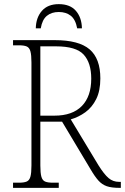

<svg xmlns="http://www.w3.org/2000/svg" viewBox="-20 -908 604 928"><path d="M43 0V-25H72Q96 -25 109 -30.5Q122 -36 127 -54Q132 -72 132 -108V-606Q132 -642 127 -660Q122 -678 109 -683.5Q96 -689 72 -689H43V-714H245Q361 -714 413 -669.5Q465 -625 465 -529Q465 -469 445 -429Q425 -389 392.5 -365.5Q360 -342 322 -331L456 -109Q483 -66 504.5 -47.5Q526 -29 556 -29H564V0H558Q519 0 496 -8Q473 -16 455.5 -35.5Q438 -55 417 -91L280 -320H175V-108Q175 -72 180 -54Q185 -36 198 -30.5Q211 -25 235 -25H264V0ZM243 -349Q330 -349 375.5 -395.5Q421 -442 421 -528Q421 -604 384.5 -644Q348 -684 251 -684H175V-349ZM153 -771Q154 -823 182.5 -855.5Q211 -888 264 -888Q319 -888 347 -855.5Q375 -823 376 -771H353Q345 -814 322 -832Q299 -850 264 -850Q229 -850 206.5 -831.5Q184 -813 177 -771Z"/></svg>

Font: Noto Serif SemiCondensed ExtraLight
Style: Regular
Weight: 200
Width: 4
Designer: Monotype Design Team
Foundry: Monotype Imaging Inc.
Version: Version 2.014